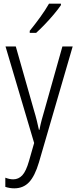

<svg xmlns="http://www.w3.org/2000/svg" viewBox="-20 -785 421 1046"><path d="M10 -532H66L163 -191Q175 -151 181 -126Q187 -101 192 -78H195Q200 -105 207.5 -133Q215 -161 224 -191L320 -532H376L192 100Q170 174 138.5 207.5Q107 241 58 241Q45 241 33 239Q21 237 9 233V183Q19 187 30 189.5Q41 192 52 192Q81 192 101.5 170Q122 148 138 92L166 -6ZM312 -757Q297 -735 273.5 -707Q250 -679 224 -652Q198 -625 177 -606H142V-617Q172 -654 199.5 -692Q227 -730 247 -765H312Z"/></svg>

Font: Noto Sans Sinhala Condensed Light
Style: Regular
Weight: 300
Width: 3
Designer: Jelle Bosma - Monotype Design Team
Foundry: Monotype Imaging Inc.
Version: Version 2.006; ttfautohint (v1.8.4.7-5d5b)